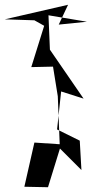

<svg xmlns="http://www.w3.org/2000/svg" viewBox="-43 -712 421 804"><path d="M298 0 291 -123 196 -170 213 -329 307 -299 166 -504 160 -648 321 -621 203 -609 242 -692 -23 -631 101 -627 142 -604 88 -431 179 -433 199 -309 207 -108 101 -115 59 70 158 72 208 -90Z"/></svg>

Font: Asimov Silicon
Style: Regular
Weight: 400
Designer: Google
Version: Version 2.000980; 2014